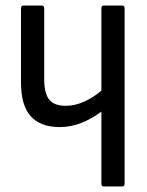

<svg xmlns="http://www.w3.org/2000/svg" viewBox="-20 -675 533 695"><path d="M196 -215Q127 -215 91.5 -254Q56 -293 56 -377V-645Q56 -655 65 -655H130Q140 -655 140 -645V-389Q140 -337 158 -314.5Q176 -292 218 -292Q251 -292 284.5 -307Q318 -322 347 -347V-645Q347 -655 356 -655H422Q431 -655 431 -645V-10Q431 0 422 0H356Q347 0 347 -10V-271Q314 -246 275.5 -230.5Q237 -215 196 -215Z"/></svg>

Font: Sofia Sans Condensed Medium
Style: Regular
Weight: 500
Designer: Botio Nikoltchev, Ani Petrova
Foundry: lettersoup
Version: Version 4.101; ttfautohint (v1.8.4.7-5d5b)